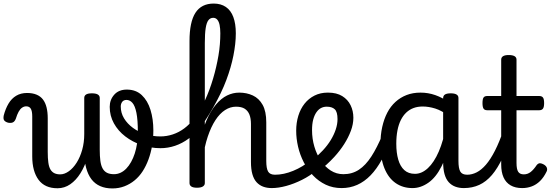

<svg xmlns="http://www.w3.org/2000/svg" viewBox="-53 -1039 3103 1078"><path d="M270 18Q234 18 207.5 6Q181 -6 163.5 -29.5Q146 -53 137 -86Q128 -119 128 -161V-385Q128 -415 120 -428.5Q112 -442 94 -442Q82 -442 71 -434.5Q60 -427 51.5 -411.5Q43 -396 36 -373Q30 -357 19.5 -352Q9 -347 -7 -350Q-22 -354 -29 -362.5Q-36 -371 -32 -391Q-22 -429 -5 -457.5Q12 -486 38 -501.5Q64 -517 99 -517Q130 -517 152.5 -507.5Q175 -498 188.5 -480Q202 -462 208.5 -435.5Q215 -409 215 -375V-186Q215 -150 218.5 -125.5Q222 -101 230.5 -87Q239 -73 252.5 -66.5Q266 -60 285 -60Q309 -60 333.5 -77.5Q358 -95 377.5 -126Q397 -157 408.5 -198Q420 -239 420 -287L460 -264Q454 -207 438.5 -156Q423 -105 398.5 -66Q374 -27 341.5 -4.5Q309 18 270 18ZM578 19Q539 19 509.5 6Q480 -7 460.5 -32.5Q441 -58 430.5 -97Q420 -136 420 -189V-489Q420 -502 430.5 -508.5Q441 -515 463 -515Q485 -515 496 -508.5Q507 -502 507 -489V-198Q507 -162 510.5 -136Q514 -110 523 -93.5Q532 -77 547.5 -69Q563 -61 587 -61Q606 -61 623.5 -69Q641 -77 656 -92.5Q671 -108 683 -129.5Q695 -151 703.5 -177Q712 -203 716.5 -233.5Q721 -264 721 -297Q721 -366 713 -405.5Q705 -445 690.5 -461.5Q676 -478 657 -478Q639 -478 632 -492.5Q625 -507 631.5 -521.5Q638 -536 659 -536Q710 -536 743 -505Q776 -474 792 -422Q808 -370 808 -307Q808 -262 801 -221Q794 -180 780.5 -143.5Q767 -107 748 -77.5Q729 -48 703 -26.5Q677 -5 645.5 7Q614 19 578 19Z M848 -207Q793 -207 742 -224.5Q691 -242 650.5 -273Q610 -304 586.5 -346.5Q563 -389 563 -439Q563 -479 588.5 -507.5Q614 -536 659 -536Q672 -536 677 -521.5Q682 -507 677.5 -492.5Q673 -478 658 -478Q641 -478 633 -467Q625 -456 625 -441Q625 -405 643.5 -374.5Q662 -344 693.5 -321Q725 -298 765 -285.5Q805 -273 847 -273Q883 -273 917.5 -284.5Q952 -296 982 -318.5Q1012 -341 1034 -371Q1042 -382 1050.5 -379.5Q1059 -377 1066.5 -367Q1074 -357 1076 -345.5Q1078 -334 1072 -325Q1042 -287 1006 -260.5Q970 -234 930 -220.5Q890 -207 848 -207Z M1473 17Q1446 17 1424.5 9Q1403 1 1387.5 -16Q1372 -33 1364 -61Q1356 -89 1356 -130V-343Q1356 -374 1347.5 -395.5Q1339 -417 1321 -428.5Q1303 -440 1272 -440Q1240 -440 1210.5 -421Q1181 -402 1156.5 -364.5Q1132 -327 1113.5 -272Q1095 -217 1085 -144L1064 -221Q1081 -303 1105 -359.5Q1129 -416 1159 -451.5Q1189 -487 1222 -503Q1255 -519 1290 -519Q1332 -519 1366.5 -503Q1401 -487 1421.5 -450.5Q1442 -414 1442 -352V-136Q1442 -93 1452.5 -75.5Q1463 -58 1491 -58Q1505 -58 1512 -46.5Q1519 -35 1517.5 -20.5Q1516 -6 1505 5.5Q1494 17 1473 17ZM1053 15Q1031 15 1021 8Q1011 1 1011 -11V-808Q1011 -916 1044.5 -967.5Q1078 -1019 1147 -1019Q1187 -1019 1215 -1000Q1243 -981 1257 -943.5Q1271 -906 1271 -852Q1271 -822 1267.5 -791Q1264 -760 1257.5 -727Q1251 -694 1241 -659.5Q1231 -625 1217.5 -589Q1204 -553 1186 -515.5Q1168 -478 1146 -439Q1124 -400 1097 -359V-11Q1097 1 1086 8Q1075 15 1053 15ZM1097 -474Q1111 -504 1122.5 -535Q1134 -566 1143.5 -598Q1153 -630 1160.5 -662.5Q1168 -695 1173.5 -727Q1179 -759 1181.5 -790.5Q1184 -822 1184 -852Q1184 -879 1180 -898.5Q1176 -918 1167 -928.5Q1158 -939 1144 -939Q1128 -939 1117.5 -926Q1107 -913 1102 -882Q1097 -851 1097 -798Z M1472 17Q1453 17 1446.5 5.5Q1440 -6 1444 -20.5Q1448 -35 1460 -46.5Q1472 -58 1491 -58Q1540 -58 1593.5 -80Q1647 -102 1691 -139Q1703 -148 1714 -144Q1725 -140 1731 -129Q1737 -118 1736.5 -105Q1736 -92 1726 -84Q1688 -52 1643 -29.5Q1598 -7 1554 5Q1510 17 1472 17Z M1693 -134Q1712 -148 1729 -164Q1746 -180 1760 -195Q1786 -223 1804 -252.5Q1822 -282 1832 -312Q1842 -342 1842 -370Q1842 -411 1826.5 -425.5Q1811 -440 1782 -440Q1768 -440 1761 -452Q1754 -464 1754.5 -479.5Q1755 -495 1763.5 -507Q1772 -519 1789 -519Q1837 -519 1868.5 -499.5Q1900 -480 1915.5 -448Q1931 -416 1931 -378Q1931 -342 1917 -304.5Q1903 -267 1879.5 -230Q1856 -193 1824 -158Q1803 -135 1779.5 -114Q1756 -93 1730 -74Z M1865 17Q1816 17 1776 -2Q1736 -21 1705 -53.5Q1674 -86 1652.5 -128Q1631 -170 1620.5 -215.5Q1610 -261 1610 -305Q1610 -350 1622 -389Q1634 -428 1657 -457Q1680 -486 1713 -502.5Q1746 -519 1787 -519Q1799 -519 1804 -507Q1809 -495 1807.5 -479.5Q1806 -464 1799 -452Q1792 -440 1781 -440Q1764 -440 1749.5 -432.5Q1735 -425 1723.5 -408.5Q1712 -392 1705.5 -367.5Q1699 -343 1699 -308Q1699 -260 1712 -216Q1725 -172 1748.5 -137Q1772 -102 1804 -81.5Q1836 -61 1875 -61Q1924 -61 1962 -86Q2000 -111 2032 -160.5Q2064 -210 2094 -282Q2097 -290 2110.5 -290Q2124 -290 2136 -283.5Q2148 -277 2145 -267Q2120 -196 2091 -143Q2062 -90 2027.5 -54.5Q1993 -19 1952.5 -1Q1912 17 1865 17Z M2263 17Q2209 17 2168.5 -11Q2128 -39 2105.5 -94Q2083 -149 2083 -229Q2083 -281 2093 -326Q2103 -371 2121.5 -406.5Q2140 -442 2167.5 -467Q2195 -492 2230 -505.5Q2265 -519 2308 -519Q2351 -519 2391 -505Q2431 -491 2469 -464V-386Q2428 -418 2391 -429.5Q2354 -441 2320 -441Q2292 -441 2269 -432.5Q2246 -424 2228 -407Q2210 -390 2197.5 -365Q2185 -340 2178.5 -306.5Q2172 -273 2172 -232Q2172 -181 2183 -143Q2194 -105 2217 -84Q2240 -63 2277 -63Q2315 -63 2349.5 -95Q2384 -127 2410.5 -188Q2437 -249 2452 -335L2470 -266Q2458 -169 2426.5 -106Q2395 -43 2352 -13Q2309 17 2263 17ZM2551 17Q2525 17 2503.5 9Q2482 1 2466.5 -16Q2451 -33 2443 -61Q2435 -89 2435 -130V-488Q2435 -502 2445.5 -508.5Q2456 -515 2478 -515Q2499 -515 2510 -508.5Q2521 -502 2521 -489V-136Q2521 -93 2531.5 -75.5Q2542 -58 2570 -58Q2582 -58 2587.5 -46.5Q2593 -35 2591.5 -20.5Q2590 -6 2580 5.5Q2570 17 2551 17Z M2551 17Q2537 17 2530.5 5.5Q2524 -6 2525.5 -20.5Q2527 -35 2538 -46.5Q2549 -58 2570 -58Q2597 -58 2623.5 -71.5Q2650 -85 2675.5 -114.5Q2701 -144 2726 -193Q2751 -242 2775 -312Q2780 -326 2793 -326Q2806 -326 2816 -317.5Q2826 -309 2822 -296Q2797 -213 2769 -153.5Q2741 -94 2709 -56.5Q2677 -19 2638 -1Q2599 17 2551 17Z M2879 17Q2840 17 2813.5 1.5Q2787 -14 2774 -43.5Q2761 -73 2761 -115V-420H2683Q2668 -420 2662 -429Q2656 -438 2656 -460Q2656 -483 2662 -491.5Q2668 -500 2683 -500H2761V-704Q2761 -717 2771.5 -723.5Q2782 -730 2803 -730Q2825 -730 2836 -723.5Q2847 -717 2847 -704V-500H2974Q2989 -500 2995.5 -491.5Q3002 -483 3002 -460Q3002 -438 2995.5 -429Q2989 -420 2974 -420H2847V-124Q2847 -89 2856.5 -74.5Q2866 -60 2888 -60Q2909 -60 2926 -73Q2943 -86 2961 -113Q2970 -123 2979.5 -122.5Q2989 -122 3001 -115Q3014 -107 3017.5 -96.5Q3021 -86 3016 -76Q3000 -43 2979 -22.5Q2958 -2 2932.5 7.5Q2907 17 2879 17Z"/></svg>

Font: Playwrite PE
Style: Regular
Weight: 400
Designer: Veronika Burian, José Scaglione
Foundry: TypeTogether
Version: Version 1.002